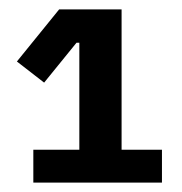

<svg xmlns="http://www.w3.org/2000/svg" viewBox="-20 -718 388 409"><path d="M325 -329V-399H239V-698H106L16 -587L74 -542L143 -627H149V-399H51V-329Z"/></svg>

Font: IBM Plex Devanagari Medium
Style: Regular
Weight: 600
Designer: Mike Abbink, Paul van der Laan, Pieter van Rosmalen, Erin McLaughlin
Foundry: Bold Monday
Version: Version 1.0